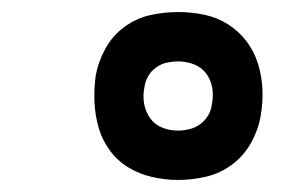

<svg xmlns="http://www.w3.org/2000/svg" viewBox="-20 -808 490 319"><path d="M276 -509Q254 -509 232.5 -514Q211 -519 193 -530Q175 -541 162.5 -558Q150 -575 144 -595.5Q138 -616 137 -638Q136 -660 139 -682Q143 -705 155 -727Q167 -749 187 -763.5Q207 -778 230 -783Q253 -788 276 -788Q298 -788 319.5 -783.5Q341 -779 359 -767.5Q377 -756 389.5 -739.5Q402 -723 408.5 -702.5Q415 -682 416 -659.5Q417 -637 413 -615Q409 -592 397 -570.5Q385 -549 365.5 -534.5Q346 -520 322.5 -514.5Q299 -509 276 -509ZM276 -591Q285 -591 295 -593.5Q305 -596 313 -602Q321 -608 326 -616.5Q331 -625 332 -635Q335 -649 332.5 -662.5Q330 -676 322.5 -686Q315 -696 302.5 -701Q290 -706 276 -706Q267 -706 257.5 -704Q248 -702 239.5 -696Q231 -690 226 -681Q221 -672 220 -663Q217 -649 219.5 -635.5Q222 -622 229.5 -611.5Q237 -601 249.5 -596Q262 -591 276 -591Z"/></svg>

Font: Iosevka Etoile Medium Oblique
Style: Regular
Weight: 500
Italic angle: -9°
Designer: Belleve Invis
Foundry: Belleve Invis
Version: Version 15.5.2; ttfautohint (v1.8.4)